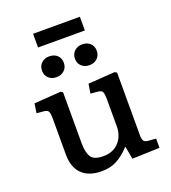

<svg xmlns="http://www.w3.org/2000/svg" viewBox="-163 -1038 1043 1172"><g transform="rotate(-20 358.0 -452.0)"><path d="M297 14Q213 14 168.5 -30Q124 -74 124 -157V-389Q124 -424 117.5 -436.5Q111 -449 87 -451L42 -455L51 -516L224 -528L238 -520V-190Q238 -131 256.5 -100Q275 -69 337 -69Q401 -69 438 -110Q475 -151 475 -212V-389Q475 -422 469 -435.5Q463 -449 438 -451L392 -455L402 -516L575 -528L589 -520V-113Q589 -88 596 -77Q603 -66 623 -64L675 -60V0L497 6L482 -76H479Q439 -32 396 -9Q353 14 297 14ZM447 -620Q416 -620 396 -638.5Q376 -657 376 -687Q376 -717 396 -736Q416 -755 447 -755Q479 -755 498.5 -736.5Q518 -718 518 -688Q518 -658 498 -639Q478 -620 447 -620ZM232 -620Q202 -620 182 -638.5Q162 -657 162 -687Q162 -717 182 -736Q202 -755 232 -755Q265 -755 284.5 -736.5Q304 -718 304 -688Q304 -658 284 -639Q264 -620 232 -620ZM188 -829V-918H492V-829Z"/></g></svg>

Font: Literata 7pt Medium
Style: Regular
Weight: 500
Designer: Latin by Veronika Burian and Jose Scaglione. Greek by Irene Vlachou. Cyrillic by Vera Evstafieva.
Foundry: TypeTogether
Version: Version 3.002